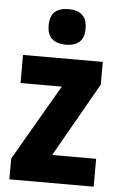

<svg xmlns="http://www.w3.org/2000/svg" viewBox="-54 -806 522 844"><g transform="rotate(5 206.5 -384.0)"><path d="M392 0H20V-92L214 -426H32V-550H384V-450L198 -123H392ZM215 -768Q254 -768 275 -749Q296 -730 296 -689Q296 -648 274.5 -629.5Q253 -611 215 -611Q177 -611 155 -629.5Q133 -648 133 -689Q133 -731 154 -749.5Q175 -768 215 -768Z"/></g></svg>

Font: Noto Sans Arabic Cond ExtBd
Style: Regular
Weight: 800
Width: 3
Designer: Monotype Design Team, Nadine Chahine, Nizar Qandah and Khaled Hosny
Foundry: Monotype Imaging Inc.
Version: Version 2.012; ttfautohint (v1.8.4.7-5d5b)